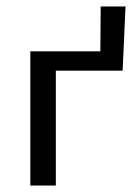

<svg xmlns="http://www.w3.org/2000/svg" viewBox="-20 -575 424 595"><path d="M292 -555H369L360 -356H153V0H74V-416H291Z"/></svg>

Font: EauTest Medium
Style: Italic
Weight: 500
Italic angle: -12°
Designer: Christian Thalmann (Catharsis Fonts)
Version: Version 0.001;PS 000.001;hotconv 1.0.88;makeotf.lib2.5.64775